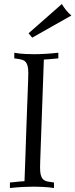

<svg xmlns="http://www.w3.org/2000/svg" viewBox="-20 -944 378 964"><path d="M29.8 -27.8Q42.5 -28.8 52.2 -29.8Q62 -30.8 70.3 -31.7Q78.6 -32.7 86.4 -33.2Q94.2 -33.7 103 -34.2Q105.5 -99.1 107.7 -162.6Q109.9 -226.1 111.8 -284.2Q113.8 -342.3 115.7 -392.6Q117.7 -442.9 119.1 -481.4Q120.6 -520 121.3 -544.9Q122.1 -569.8 122.1 -577.1Q122.1 -598.1 118.9 -611.3Q115.7 -624.5 109.6 -632.1Q103.5 -639.6 94.2 -642.8Q85 -646 73.2 -647.9L51.8 -650.9V-679.2Q62.5 -677.2 77.6 -675.3Q90.3 -673.8 108.6 -672.9Q127 -671.9 151.9 -671.9Q176.8 -671.9 206.8 -673.6Q236.8 -675.3 272.9 -679.2V-650.9Q260.3 -649.9 250.5 -648.9Q240.7 -647.9 232.7 -647.2Q224.6 -646.5 216.8 -646Q209 -645.5 200.2 -645Q197.8 -580.1 195.6 -516.4Q193.4 -452.6 191.2 -394.8Q189 -336.9 187.3 -286.4Q185.5 -235.8 184.1 -197.3Q182.6 -158.7 181.9 -133.8Q181.2 -108.9 181.2 -102.1Q181.2 -80.6 184.3 -67.4Q187.5 -54.2 193.6 -46.6Q199.7 -39.1 209 -35.6Q218.3 -32.2 230 -30.8L251 -27.8V0Q240.2 -1.5 225.1 -3.4Q212.4 -4.4 193.8 -5.6Q175.3 -6.8 150.9 -6.8Q126 -6.8 96.2 -5.4Q66.4 -3.9 29.8 0V-27.8ZM123.5 -776.9 290.5 -923.8Q300.3 -907.2 312.5 -892.3Q324.7 -877.4 338.4 -866.2L141.6 -754.9Z"/></svg>

Font: Simonetta
Style: Regular
Weight: 400
Designer: Gayaneh Bagdasaryan
Foundry: BrownFox
Version: Version 1.001